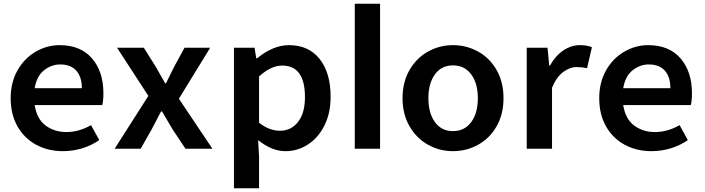

<svg xmlns="http://www.w3.org/2000/svg" viewBox="-20 -794 3763 1025"><path d="M37 -270Q37 -354 73.5 -418.5Q110 -483 170.5 -518Q231 -553 298 -553Q410 -553 471 -482.5Q532 -412 532 -296Q532 -257 526 -233H165Q177 -158 224 -123.5Q271 -89 334 -89Q402 -89 466 -126L510 -46Q468 -17 418 -2Q368 13 316 13Q237 13 173.5 -21Q110 -55 73.5 -119Q37 -183 37 -270ZM417 -323Q417 -383 387.5 -416.5Q358 -450 301 -450Q255 -450 215.5 -419Q176 -388 165 -323Z M772 -282 605 -539H748L810 -440L862 -349H866L911 -440L965 -539H1102L935 -267L1114 0H970L901 -104L881 -138Q854 -184 845 -199H840Q829 -180 809 -140L790 -104L731 0H592Z M1229 -539H1339L1348 -483H1353Q1391 -515 1434.5 -534Q1478 -553 1523 -553Q1628 -553 1686.5 -479Q1745 -405 1745 -278Q1745 -189 1711.5 -123Q1678 -57 1623 -22Q1568 13 1504 13Q1431 13 1358 -46L1363 43V211H1229ZM1608 -276Q1608 -444 1486 -444Q1427 -444 1363 -386V-139Q1417 -96 1475 -96Q1534 -96 1571 -143Q1608 -190 1608 -276Z M1874 -774H2009V0H1874Z M2129 -270Q2129 -356 2166.5 -420.5Q2204 -485 2265.5 -519Q2327 -553 2398 -553Q2470 -553 2532 -519Q2594 -485 2631 -420.5Q2668 -356 2668 -270Q2668 -184 2631 -119.5Q2594 -55 2532 -21Q2470 13 2398 13Q2327 13 2265.5 -21Q2204 -55 2166.5 -119.5Q2129 -184 2129 -270ZM2531 -270Q2531 -349 2495.5 -397Q2460 -445 2398 -445Q2337 -445 2302 -397Q2267 -349 2267 -270Q2267 -190 2302 -142Q2337 -94 2398 -94Q2460 -94 2495.5 -142Q2531 -190 2531 -270Z M2792 -539H2903L2912 -444H2916Q2945 -496 2987 -524.5Q3029 -553 3076 -553Q3115 -553 3140 -542L3114 -430Q3087 -436 3059 -436Q3022 -436 2986.5 -409.5Q2951 -383 2927 -326V0H2792Z M3179 -270Q3179 -354 3215.5 -418.5Q3252 -483 3312.5 -518Q3373 -553 3440 -553Q3552 -553 3613 -482.5Q3674 -412 3674 -296Q3674 -257 3668 -233H3307Q3319 -158 3366 -123.5Q3413 -89 3476 -89Q3544 -89 3608 -126L3652 -46Q3610 -17 3560 -2Q3510 13 3458 13Q3379 13 3315.5 -21Q3252 -55 3215.5 -119Q3179 -183 3179 -270ZM3559 -323Q3559 -383 3529.5 -416.5Q3500 -450 3443 -450Q3397 -450 3357.5 -419Q3318 -388 3307 -323Z"/></svg>

Font: Nebula Sans Semibold
Style: Regular
Weight: 600
Designer: Paul D. Hunt for Adobe (as Source Sans)
Foundry: Nebula Entertainment & Broadcasting LLC
Version: Version 1.010